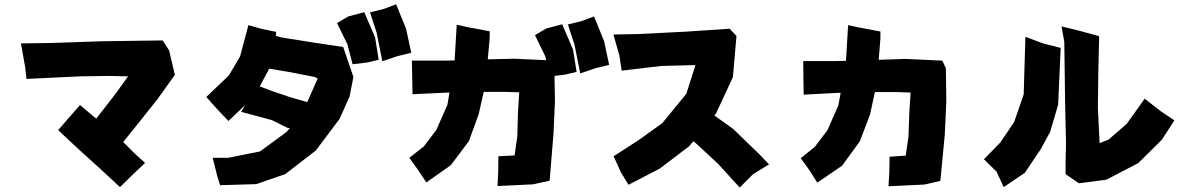

<svg xmlns="http://www.w3.org/2000/svg" viewBox="-20 -840 5482 882"><path d="M76.2 -640.6 95.7 -531.2 101.6 -477.5 349.6 -489.3 480.5 -491.2 568.4 -489.3 510.7 -409.2 463.9 -348.6 421.9 -294.9 347.7 -357.4 291 -293 247.1 -242.2 346.7 -149.4 438.5 -66.4 531.2 19.5 585 -33.2 646.5 -91.8 596.7 -136.7 545.9 -187.5 602.5 -257.8 705.1 -386.7 783.2 -496.1 756.8 -608.4 727.5 -654.3 444.3 -650.4 216.8 -642.6Z M1528.3 -734.4 1576.2 -635.7 1599.6 -544.9 1666 -552.7 1719.7 -565.4 1703.1 -668 1653.3 -784.2 1580.1 -764.6ZM1679.7 -783.2 1710 -690.4 1736.3 -558.6 1805.7 -582 1869.1 -597.7 1845.7 -707 1799.8 -820.3 1742.2 -798.8ZM1121.1 -724.6 1083 -581.1 1031.2 -493.2 927.7 -394.5 976.6 -339.8 1029.3 -284.2 1106.4 -357.4 1087.9 -326.2 1229.5 -288.1 1301.8 -252H1311.5L1296.9 -234.4L1174.8 -144.5L1029.3 -115.2H957L978.5 -29.3L991.2 10.7L1157.2 5.9L1290 -40L1430.7 -148.4L1540 -293.9L1585.9 -396.5L1603.5 -486.3L1556.6 -624L1426.8 -643.6L1272.5 -668L1247.1 -675.8L1249 -693.4L1183.6 -707ZM1226.6 -422.9 1172.9 -443.4 1176.8 -450.2 1216.8 -524.4 1305.7 -509.8 1425.8 -486.3 1439.5 -479.5 1391.6 -371.1 1312.5 -393.6Z M2437.5 -678.7 2485.4 -580.1 2489.3 -563.5 2342.8 -570.3 2220.7 -567.4 2229.5 -665V-696.3L2126 -715.8L2078.1 -726.6L2068.4 -562.5L2023.4 -561.5H1872.1L1874 -463.9L1875 -407.2L2044.9 -415L2035.2 -358.4L1984.4 -243.2L1926.8 -167L1860.4 -115.2L1899.4 -60.5L1938.5 -2L2050.8 -81.1L2133.8 -191.4L2178.7 -314.5L2202.1 -418H2300.8L2365.2 -416L2359.4 -323.2L2356.4 -213.9L2343.8 -126L2269.5 -122.1L2268.6 -49.8L2265.6 14.6L2428.7 6.8L2504.9 -9.8L2522.5 -224.6L2529.3 -375L2527.3 -491.2L2575.2 -497.1L2628.9 -509.8L2612.3 -612.3L2562.5 -728.5L2489.3 -709ZM2588.9 -727.5 2619.1 -634.8 2645.5 -502.9 2714.8 -526.4 2778.3 -542 2754.9 -651.4 2709 -764.6 2651.4 -743.2Z M2797.9 -681.6 2825.2 -585 2835.9 -515.6 3018.6 -537.1 3174.8 -541 3132.8 -409.2 3022.5 -274.4 2915 -197.3 2798.8 -122.1 2832 -48.8 2867.2 8.8 3010.7 -65.4 3145.5 -168 3164.1 -190.4 3174.8 -183.6 3278.3 -87.9 3377.9 21.5 3439.5 -40 3512.7 -85 3469.7 -129.9 3347.7 -248 3261.7 -309.6 3269.5 -319.3 3346.7 -485.4 3363.3 -674.8 3332 -708 3125 -694.3 2912.1 -683.6Z M3876 -724.6 3866.2 -560.5 3819.3 -559.6H3669.9L3670.9 -462.9L3671.9 -405.3L3841.8 -414.1L3831.1 -355.5L3781.2 -242.2L3722.7 -165L3658.2 -113.3L3697.3 -59.6L3734.4 -1L3848.6 -79.1L3929.7 -190.4L3976.6 -313.5L3999 -417H4097.7L4163.1 -415L4157.2 -322.3L4153.3 -212.9L4140.6 -125L4066.4 -120.1L4065.4 -48.8L4061.5 15.6L4226.6 7.8L4299.8 -8.8L4320.3 -223.6L4327.1 -374L4325.2 -526.4L4308.6 -561.5L4140.6 -569.3L4016.6 -565.4L4024.4 -664.1V-695.3L3920.9 -714.8Z M4690.4 -670.9 4682.6 -406.2 4638.7 -279.3 4575.2 -185.5 4500 -108.4 4557.6 -51.8 4590.8 19.5 4687.5 -45.9 4760.7 -154.3 4803.7 -233.4 4840.8 -358.4 4852.5 -620.1 4774.4 -639.6ZM4869.1 -647.5 4873 -356.4 4877 -183.6 4875 -93.8V-40L4936.5 2L5062.5 -14.6L5209 -90.8L5317.4 -198.2L5375 -287.1L5313.5 -328.1L5238.3 -386.7L5156.2 -271.5L5073.2 -199.2L5031.2 -182.6L5023.4 -345.7L5025.4 -512.7L5029.3 -673.8L4940.4 -698.2L4856.4 -718.8Z"/></svg>

Font: MaokenAssortedSans-Lite
Style: Lite
Weight: 400
Version: Version 1.400